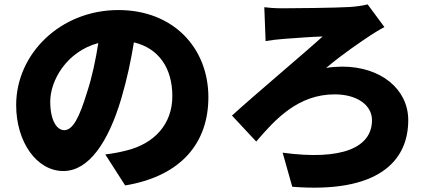

<svg xmlns="http://www.w3.org/2000/svg" viewBox="-20 -799 1933 879"><path d="M379 -378C344 -263 314 -203 274 -203C240 -203 210 -248 210 -334C210 -429 283 -562 430 -602C418 -524 401 -445 379 -378ZM553 50C811 7 934 -146 934 -354C934 -579 774 -753 522 -753C257 -753 54 -553 54 -318C54 -149 148 -16 270 -16C387 -16 476 -149 535 -347C562 -438 580 -525 593 -605C707 -578 769 -487 769 -359C769 -229 685 -141 559 -110C531 -103 504 -97 462 -92Z M1190 -766 1196 -611C1218 -615 1253 -619 1280 -621C1326 -624 1408 -631 1457 -632C1383 -564 1152 -370 1042 -270L1153 -151C1240 -253 1345 -367 1512 -367C1616 -367 1683 -317 1683 -249C1683 -124 1547 -63 1274 -100L1318 56C1707 87 1849 -58 1849 -249C1849 -389 1726 -494 1546 -494C1529 -494 1493 -492 1473 -488C1550 -553 1631 -607 1679 -639C1695 -649 1718 -664 1740 -675L1663 -779C1642 -773 1609 -769 1583 -767C1516 -763 1325 -761 1272 -761C1235 -761 1206 -764 1190 -766Z"/></svg>

Font: GenEiGothic-pro-Heavy
Style: Bold
Weight: 900
Designer: Ryoko NISHIZUKA (kana & ideographs); Paul D. Hunt (Latin, Greek & Cyrillic); Wenlong ZHANG (bopomofo); Sandoll Communica
Foundry: Adobe Systems Incorporated; o_tamon
Version: Version 1.000.140830